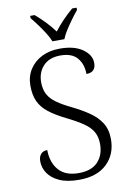

<svg xmlns="http://www.w3.org/2000/svg" viewBox="-101 -992 721 1063"><g transform="rotate(-10 259.5 -460.5)"><path d="M256 10Q189 10 146 -9.5Q103 -29 82 -60.5Q61 -92 61 -128Q61 -154 74 -168.5Q87 -183 110 -183Q111 -112 148.5 -69.5Q186 -27 260 -27Q332 -27 368 -65Q404 -103 404 -166Q404 -204 388.5 -232.5Q373 -261 338 -285.5Q303 -310 246 -338Q187 -367 150.5 -395.5Q114 -424 97 -460.5Q80 -497 80 -550Q80 -601 105 -640.5Q130 -680 174 -702Q218 -724 276 -724Q357 -724 403.5 -691Q450 -658 450 -613Q450 -560 397 -560Q397 -615 367 -650.5Q337 -686 273 -686Q210 -686 176 -650Q142 -614 142 -558Q142 -518 157 -490Q172 -462 203.5 -439.5Q235 -417 285 -393Q338 -367 379 -339Q420 -311 444 -273.5Q468 -236 468 -181Q468 -96 412.5 -43Q357 10 256 10ZM243 -771Q234 -794 217 -820.5Q200 -847 181 -873Q162 -899 146 -918V-931H171Q233 -878 276 -820Q320 -878 382 -931H407V-918Q391 -899 372 -873Q353 -847 336 -820.5Q319 -794 310 -771Z"/></g></svg>

Font: Noto Serif Hentaigana Light
Style: Regular
Weight: 300
Designer: Kazuhiro Yamada
Foundry: nipponia
Version: Version 1.000; ttfautohint (v1.8.4.7-5d5b)